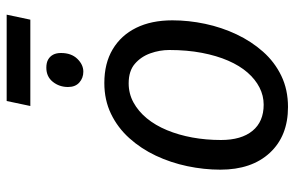

<svg xmlns="http://www.w3.org/2000/svg" viewBox="-174 -702 884 576"><g transform="rotate(-90 268.0 -414.0)"><path d="M238 -765 253 -836H512L497 -765ZM341 -606Q322 -606 308.5 -618Q295 -630 295 -652Q295 -678 310.5 -697.5Q326 -717 353 -717Q368 -717 377.5 -711.5Q387 -706 392 -696.5Q397 -687 397 -673Q397 -642 379.5 -624Q362 -606 341 -606ZM235 8Q148 8 97.5 -46.5Q47 -101 47 -195Q47 -244 57.5 -294Q68 -344 89 -388.5Q110 -433 141.5 -468Q173 -503 214.5 -523Q256 -543 307 -543Q366 -543 408 -518Q450 -493 472.5 -447.5Q495 -402 495 -339Q495 -290 484.5 -240.5Q474 -191 453 -146.5Q432 -102 401 -67Q370 -32 328.5 -12Q287 8 235 8ZM242 -65Q269 -65 293.5 -77.5Q318 -90 338.5 -113.5Q359 -137 374 -171.5Q389 -206 397.5 -250.5Q406 -295 406 -348Q406 -377 396 -405Q386 -433 364.5 -451.5Q343 -470 306 -470Q275 -470 248.5 -455.5Q222 -441 201 -415.5Q180 -390 165.5 -355Q151 -320 143.5 -279Q136 -238 136 -193Q136 -132 163.5 -98.5Q191 -65 242 -65Z"/></g></svg>

Font: Noto Sans Display
Style: Italic
Weight: 400
Italic angle: -12°
Designer: Monotype Design Team
Foundry: Monotype Imaging Inc.
Version: Version 2.003